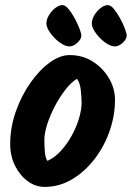

<svg xmlns="http://www.w3.org/2000/svg" viewBox="-20 -745 517 753"><path d="M299 -605Q299 -592 283.5 -577.5Q268 -563 253 -563Q235 -563 214 -578.5Q193 -594 177.5 -615.5Q162 -637 162 -653Q162 -668 171.5 -684.5Q181 -701 196 -713Q211 -725 225 -725Q236 -725 248.5 -710Q261 -695 272.5 -674Q284 -653 291.5 -633.5Q299 -614 299 -605ZM477 -605Q477 -592 461.5 -577.5Q446 -563 431 -563Q413 -563 392 -578.5Q371 -594 355.5 -615.5Q340 -637 340 -653Q340 -668 349.5 -684.5Q359 -701 374 -713Q389 -725 403 -725Q414 -725 426.5 -710Q439 -695 450.5 -674Q462 -653 469.5 -633.5Q477 -614 477 -605ZM431 -353Q431 -292 410 -231.5Q389 -171 351 -121.5Q313 -72 263 -42Q213 -12 155 -12Q119 -12 88.5 -34.5Q58 -57 39 -95Q20 -133 20 -180Q20 -244 41.5 -306Q63 -368 98 -418.5Q133 -469 174 -499Q215 -529 253 -529Q304 -529 344 -503.5Q384 -478 407.5 -438Q431 -398 431 -353ZM282 -436Q260 -423 237.5 -394.5Q215 -366 196 -330Q177 -294 165.5 -258.5Q154 -223 154 -197Q154 -172 156 -148.5Q158 -125 166 -114Q195 -127 219 -153.5Q243 -180 261.5 -213.5Q280 -247 290 -281Q300 -315 300 -342Q300 -361 297 -390.5Q294 -420 282 -436Z"/></svg>

Font: Kalam Variable Light
Style: Regular
Weight: 300
Designer: Lipi Raval, Jonny Pinhorn
Foundry: Indian Type Foundry
Version: Version 3.000